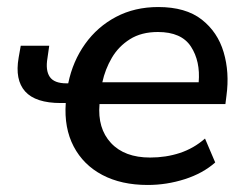

<svg xmlns="http://www.w3.org/2000/svg" viewBox="-20 -517 683 546"><path d="M400 9Q325 9 271 -19.5Q217 -48 189.5 -100.5Q162 -153 167 -224H153Q81 -224 51.5 -257Q22 -290 33 -353L39 -387H120L115 -352Q109 -317 121.5 -298.5Q134 -280 169 -280H174Q187 -343 222 -392Q257 -441 310 -469Q363 -497 430 -497Q508 -497 553.5 -461.5Q599 -426 616 -368.5Q633 -311 624 -245L621 -221H263Q257 -152 295.5 -110.5Q334 -69 407 -69Q452 -69 491.5 -82Q531 -95 563 -123L592 -55Q557 -24 505.5 -7.5Q454 9 400 9ZM429 -426Q382 -426 349.5 -405.5Q317 -385 298 -352.5Q279 -320 271 -283H545Q550 -343 523 -384.5Q496 -426 429 -426Z"/></svg>

Font: Nunito Sans SemiBold
Style: Italic
Weight: 600
Italic angle: -9°
Designer: Vernon Adams
Foundry: Vernon Adams
Version: Version 3.006; ttfautohint (v1.8.3)